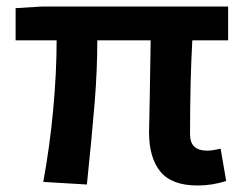

<svg xmlns="http://www.w3.org/2000/svg" viewBox="-20 -559 753 590"><path d="M438 -153 440 -251Q443 -428 443 -435H279Q279 -344 271 -245Q263 -146 247 8L113 0Q133 -109 143.5 -222.5Q154 -336 154 -435H28V-534L110 -539H681V-435H571Q564 -314 564 -147Q564 -120 577.5 -108Q591 -96 617 -96Q631 -96 658 -102L675 -3Q633 11 587 11Q508 11 473 -31.5Q438 -74 438 -153Z"/></svg>

Font: Nebula Sans Semibold
Style: Regular
Weight: 600
Designer: Paul D. Hunt for Adobe (as Source Sans)
Foundry: Nebula Entertainment & Broadcasting LLC
Version: Version 1.010